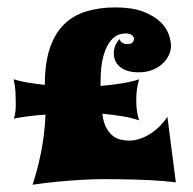

<svg xmlns="http://www.w3.org/2000/svg" viewBox="-20 -613 525 523"><path d="M358.9 -397Q354.5 -381.8 352.8 -367.9Q351.1 -354 351.1 -339.8Q351.1 -325.7 352.8 -312.5Q354.5 -299.3 358.9 -285.2Q337.9 -292.5 311.5 -296.6Q285.2 -300.8 258.8 -303.2Q261.7 -278.8 269.8 -264.4Q277.8 -250 288.1 -242.4Q298.3 -234.9 310.1 -232.4Q321.8 -230 332 -230Q345.7 -230 360.1 -234.6Q374.5 -239.3 388.2 -247.8Q401.9 -256.3 414.1 -268.3Q426.3 -280.3 436 -294.9L459 -116.2Q444.3 -118.2 424.3 -119.9Q404.3 -121.6 383.1 -122.6Q361.8 -123.5 340.6 -124Q319.3 -124.5 301.8 -124.8Q284.2 -125 272.5 -125Q260.7 -125 257.8 -125Q231 -125 200.7 -123Q174.3 -121.6 140.1 -118.4Q106 -115.2 68.8 -109.9Q81.5 -147.9 91.6 -197Q101.6 -246.1 104 -300.8Q81.5 -299.3 59.8 -296.6Q38.1 -293.9 17.1 -290Q19 -293.5 20.3 -298.8Q21.5 -304.2 22.2 -310.3Q22.9 -316.4 22.9 -322.5Q22.9 -328.6 22.9 -333Q22.9 -348.6 22 -364.5Q21 -380.4 17.1 -397Q34.2 -391.6 56.4 -387.9Q78.6 -384.3 102.1 -381.8Q102.1 -440.9 115.7 -481.4Q129.4 -522 154.5 -546.6Q179.7 -571.3 215.1 -582Q250.5 -592.8 293.9 -592.8Q339.4 -592.8 368.7 -581.8Q397.9 -570.8 415.3 -554.7Q432.6 -538.6 439.2 -520.3Q445.8 -502 445.8 -487.8Q445.8 -475.6 439.9 -462.9Q434.1 -450.2 422.9 -439.7Q411.6 -429.2 395.3 -422.6Q378.9 -416 357.9 -416Q339.8 -416 327.1 -420.2Q314.5 -424.3 306.2 -431.4Q297.9 -438.5 293.9 -448Q290 -457.5 290 -467.8Q290 -478.5 293.9 -488.5Q297.9 -498.5 306.2 -506.8Q307.1 -501.5 310.3 -498.5Q313.5 -495.6 317.4 -494.6Q321.3 -492.7 326.2 -493.2Q337.4 -493.2 340.8 -497.1Q344.2 -501 345.2 -506.8Q345.2 -512.2 339.4 -517.1Q333.5 -522 320.8 -522Q315.4 -522 304.2 -518.8Q293 -515.6 281.7 -502.4Q270.5 -489.3 262.2 -462.2Q253.9 -435.1 253.9 -387.2V-378.9Q282.7 -381.3 310.5 -385.7Q338.4 -390.1 358.9 -397Z"/></svg>

Font: Spicy Rice
Style: Regular
Weight: 400
Version: Version 1.000